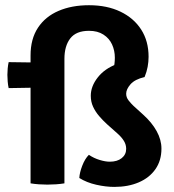

<svg xmlns="http://www.w3.org/2000/svg" viewBox="-20 -720 682 754"><path d="M163 -474 163.5 -376.5 14 -374Q11.5 -385 10.2 -399.8Q9 -414.5 9 -426Q9 -437.5 10.2 -451Q11.5 -464.5 14 -476ZM100 -502.5Q100 -567 129 -611Q158 -655 209.8 -677.2Q261.5 -699.5 329.5 -699.5Q400.5 -699.5 453 -674.2Q505.5 -649 534.5 -603.8Q563.5 -558.5 563.5 -497Q563.5 -477.5 559.8 -457.5Q556 -437.5 548 -418L408.5 -408Q420 -426.5 425.5 -448.2Q431 -470 431 -493.5Q431 -521.5 420 -545.5Q409 -569.5 386.2 -584.2Q363.5 -599 329.5 -599Q279 -599 256 -569.2Q233 -539.5 233 -489V0Q218.5 2.5 200.2 3.8Q182 5 166 5Q150.5 5 132.5 3.8Q114.5 2.5 100 0ZM291.5 -21Q292.5 -42 303 -69.2Q313.5 -96.5 329 -112Q349 -98.5 371.5 -91.8Q394 -85 411 -85Q440.5 -85 458 -99Q475.5 -113 475.5 -135.5Q475.5 -152.5 466.2 -167.2Q457 -182 441 -196L400.5 -232Q383.5 -247.5 369 -264.5Q354.5 -281.5 345.5 -301Q336.5 -320.5 336.5 -344Q336.5 -381 363.8 -415.8Q391 -450.5 438 -468L548 -417.5Q509.5 -408.5 492.5 -389Q475.5 -369.5 475.5 -352Q475.5 -337.5 485 -325.5Q494.5 -313.5 504 -304.5L542 -270Q576.5 -239 595.2 -205Q614 -171 614 -136.5Q614 -89.5 590.5 -55.8Q567 -22 525.2 -4Q483.5 14 429 14Q395.5 14 358 5.5Q320.5 -3 291.5 -21Z"/></svg>

Font: Signika SemiBold
Style: Regular
Weight: 600
Designer: Anna Giedry
Foundry: Anna Giedry
Version: Version 2.001